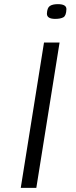

<svg xmlns="http://www.w3.org/2000/svg" viewBox="-20 -905 364 925"><path d="M259 -885Q300 -885 300 -861Q299 -829 285 -821.5Q271 -814 246 -814Q206 -814 206 -839Q207 -867 220 -876Q233 -885 259 -885ZM80 0 192 -700H267L155 0Z"/></svg>

Font: Georama ExtraExtended Light
Style: Italic
Weight: 300
Width: 8
Italic angle: -9°
Designer: Jean-Baptiste Levee
Foundry: Production Type
Version: Version 1.000